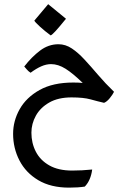

<svg xmlns="http://www.w3.org/2000/svg" viewBox="-20 -505 597 901"><path d="M304.2 375.5Q218.3 375.5 159.7 340.6Q101.1 305.7 71.3 248Q41.5 190.4 41.5 123Q41.5 62 72.5 7.1Q103.5 -47.9 166 -82.8Q228.5 -117.7 324.2 -117.7Q350.6 -117.7 368.2 -115.7Q322.3 -160.6 287.6 -182.4Q252.9 -204.1 219.7 -204.1Q197.3 -204.1 173.8 -193.8Q150.4 -183.6 123.5 -163.6Q112.8 -170.4 105.2 -179.7Q97.7 -189 93.8 -192.9Q128.4 -237.8 168 -267.6Q207.5 -297.4 254.4 -297.4Q287.6 -297.4 317.1 -277.6Q346.7 -257.8 376.7 -225.3Q406.7 -192.9 440.4 -153.3Q474.1 -113.8 515.1 -74.2Q509.3 -62 495.6 -44.9Q481.9 -27.8 468.3 -22.5Q438.5 -29.3 405.3 -38.6Q372.1 -47.9 315.9 -47.9Q252.9 -47.9 211.2 -23.9Q169.4 0 148.4 37.8Q127.4 75.7 127.4 117.7Q127.4 166.5 148.2 206.8Q168.9 247.1 211.4 271.2Q253.9 295.4 318.8 295.4Q365.2 295.4 412.6 290.5Q405.8 341.8 377.9 370.6Q347.2 375.5 304.2 375.5ZM217.8 -338.9Q190.4 -358.9 167.5 -379.9Q144.5 -400.9 141.1 -408.2L206.1 -485.4L289.6 -417Q257.3 -377 240.5 -358.9Q223.6 -340.8 217.8 -338.9Z"/></svg>

Font: Harmattan
Style: Bold
Weight: 700
Designer: George W. Nuss III and SIL International
Foundry: SIL International
Version: Version 4.000